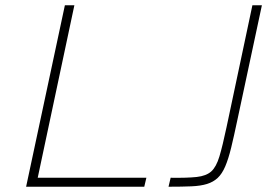

<svg xmlns="http://www.w3.org/2000/svg" viewBox="-20 -708 1053 728"><path d="M79 0 226 -688H262L123 -34H535L527 0ZM619 0 627 -34Q690 -33 726 -37Q762 -41 781 -58Q800 -75 812 -115Q824 -155 839 -226L937 -688H973L880 -253Q867 -191 856.5 -148Q846 -105 834 -77Q822 -49 805.5 -33.5Q789 -18 765 -10.5Q741 -3 705.5 -1.5Q670 0 619 0Z"/></svg>

Font: Saira Expanded Thin
Style: Italic
Weight: 250
Width: 7
Italic angle: -12°
Designer: Hector Gatti with collaboration of the Omnibus-Type team
Foundry: Omnibus-Type
Version: Version 1.101